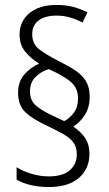

<svg xmlns="http://www.w3.org/2000/svg" viewBox="-20 -781 440 775"><path d="M53 -407Q53 -451 78 -480Q103 -509 138 -524Q103 -546 81 -573.5Q59 -601 59 -641Q59 -695 99 -728Q139 -761 208 -761Q246 -761 276 -753Q306 -745 333 -731L313 -690Q291 -702 264.5 -710Q238 -718 208 -718Q162 -718 136 -698.5Q110 -679 110 -643Q110 -604 137.5 -582.5Q165 -561 214 -536Q253 -517 282 -498Q311 -479 326.5 -454Q342 -429 342 -391Q342 -348 323 -318Q304 -288 276 -270Q308 -248 324.5 -222.5Q341 -197 341 -160Q341 -99 298 -62.5Q255 -26 177 -26Q138 -26 104 -34Q70 -42 47 -56V-106Q72 -90 107 -79.5Q142 -69 177 -69Q234 -69 262 -94Q290 -119 290 -158Q290 -187 276 -206Q262 -225 235 -240Q208 -255 169 -274Q114 -299 83.5 -327Q53 -355 53 -407ZM101 -412Q101 -375 126 -354Q151 -333 195 -313L239 -292Q262 -304 278.5 -326.5Q295 -349 295 -384Q295 -423 269 -447.5Q243 -472 177 -502Q146 -493 123.5 -470.5Q101 -448 101 -412Z"/></svg>

Font: Noto Sans Devanagari UI Condensed Light
Style: Regular
Weight: 300
Width: 3
Designer: Jelle Bosma - Monotype Design Team
Foundry: Monotype Imaging Inc.
Version: Version 2.004; ttfautohint (v1.8.4.7-5d5b)